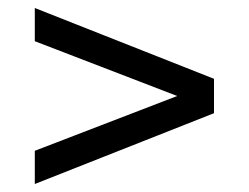

<svg xmlns="http://www.w3.org/2000/svg" viewBox="-20 -590 622 480"><path d="M515 -307V-393L67 -570V-487L423 -350L67 -213V-130Z"/></svg>

Font: Malon Grotesk Med
Style: Regular
Weight: 500
Designer: Julieta Ulanovsky
Foundry: Julieta Ulanovsky
Version: Version 7.200